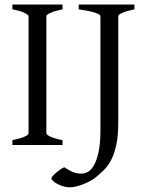

<svg xmlns="http://www.w3.org/2000/svg" viewBox="-20 -635 643 841"><path d="M34.2 0V-21Q67.4 -27.8 86.2 -35.9Q105 -43.9 105 -50.8V-564Q105 -569.8 87.2 -578.6Q69.3 -587.4 34.2 -594.2V-615.2H253.9V-594.2Q220.7 -587.4 201.9 -579.1Q183.1 -570.8 183.1 -564V-50.8Q183.1 -44.9 200.9 -36.4Q218.8 -27.8 253.9 -21V0ZM568.8 -594.2Q535.6 -587.4 516.8 -579.1Q498 -570.8 498 -564V-100.1Q498 -42 490 -3.2Q481.9 35.6 468.5 62.5Q455.1 89.4 437.5 107.2Q419.9 125 400.9 140.6Q387.7 151.4 371.8 159.7Q356 168 339.8 173.8Q323.7 179.7 309.3 182.6Q294.9 185.5 285.6 185.5Q271 185.5 256.3 180.9Q241.7 176.3 230.5 170.2Q219.2 164.1 212.2 157.5Q205.1 150.9 205.1 146.5Q205.1 142.6 211.4 135.3Q217.8 127.9 226.6 120.6Q235.4 113.3 245.1 106.7Q254.9 100.1 261.7 97.7Q275.4 106.4 285.6 112.1Q295.9 117.7 304.7 120.6Q313.5 123.5 321.5 124.5Q329.6 125.5 338.9 125.5Q351.6 125.5 366 117.2Q380.4 108.9 392.3 87.6Q404.3 66.4 412.1 29.3Q419.9 -7.8 419.9 -64.9V-564Q419.9 -566.9 416 -570.3Q412.1 -573.7 401.6 -577.6Q391.1 -581.5 372.6 -585.7Q354 -589.8 324.7 -594.2V-615.2H568.8Z"/></svg>

Font: Gentium Plus
Style: Regular
Weight: 400
Designer: J. Victor Gaultney, Annie Olsen, Iska Routamaa
Foundry: SIL International
Version: Version 1.510